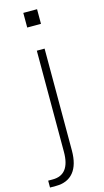

<svg xmlns="http://www.w3.org/2000/svg" viewBox="-147 -759 557 1026"><g transform="rotate(-15 131.5 -246.0)"><path d="M97.7 -633.8V-714.8H173.8V-633.8ZM-5.9 185.5H19.5Q115.2 185.5 115.2 58.6V-501H158.2V62.5Q158.2 141.6 124.5 182.6Q90.8 223.6 27.3 223.6H-5.9Z"/></g></svg>

Font: Gothic A1 ExtraLight
Style: Regular
Weight: 275
Designer: HanYang I&C Co.,Ltd.
Foundry: HanYang I&C Co.,Ltd.
Version: Version 2.50